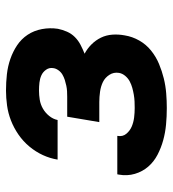

<svg xmlns="http://www.w3.org/2000/svg" viewBox="12 -580 576 640"><g transform="rotate(-90 300.0 -260.0)"><path d="M260 8Q232 8 205 5.5Q178 3 152.5 -4Q127 -11 104 -23Q81 -35 64.5 -54Q48 -73 40.5 -98.5Q33 -124 38 -152Q38 -153 38.5 -154.5Q39 -156 39 -157H167Q167 -157 167 -156.5Q167 -156 167 -156Q164 -139 174 -127Q184 -115 198 -109Q212 -103 228 -101Q244 -99 260 -99Q271 -99 282 -99.5Q293 -100 304.5 -102Q316 -104 327 -107Q338 -110 348.5 -115.5Q359 -121 367 -130.5Q375 -140 377 -151Q380 -169 370.5 -183.5Q361 -198 346.5 -205Q332 -212 314.5 -214.5Q297 -217 280 -217H213L231 -324H297Q307 -324 316 -324.5Q325 -325 334.5 -327Q344 -329 353.5 -332Q363 -335 371.5 -340Q380 -345 386 -353.5Q392 -362 393 -371Q395 -384 387.5 -394.5Q380 -405 369 -410Q358 -415 345 -416.5Q332 -418 318 -418Q303 -418 287.5 -415.5Q272 -413 258 -405Q244 -397 233.5 -384Q223 -371 220 -356H88Q92 -381 103 -405Q114 -429 131.5 -450Q149 -471 171.5 -486.5Q194 -502 218.5 -511.5Q243 -521 268.5 -524.5Q294 -528 318 -528Q346 -528 372.5 -525Q399 -522 423.5 -513.5Q448 -505 469 -491Q490 -477 504 -456Q518 -435 523 -408.5Q528 -382 524 -355Q521 -340 514.5 -325Q508 -310 496.5 -298.5Q485 -287 470.5 -279.5Q456 -272 441 -266Q458 -257 472 -243Q486 -229 494.5 -211.5Q503 -194 504.5 -173.5Q506 -153 502 -132Q498 -107 485 -84Q472 -61 451.5 -44.5Q431 -28 407 -18Q383 -8 358.5 -2Q334 4 309 6Q284 8 260 8Z"/></g></svg>

Font: Iosevka SS04 XBd Ex Obl
Style: Regular
Weight: 800
Width: 7
Italic angle: -9°
Monospace: yes
Designer: Belleve Invis
Foundry: Belleve Invis
Version: Version 19.0.0; ttfautohint (v1.8.4)